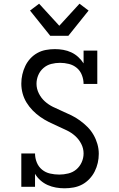

<svg xmlns="http://www.w3.org/2000/svg" viewBox="-20 -1008 640 1036"><path d="M328 8Q305 8 282 4Q259 0 237.5 -9.5Q216 -19 198.5 -34.5Q181 -50 169 -70V0H95V-180H169Q169 -155 178.5 -131.5Q188 -108 207 -92.5Q226 -77 250.5 -71.5Q275 -66 300 -66Q324 -66 348.5 -72Q373 -78 391.5 -93.5Q410 -109 420.5 -132Q431 -155 431 -180Q431 -207 418.5 -231.5Q406 -256 386 -274Q366 -292 341.5 -304Q317 -316 292 -327Q267 -338 243 -350Q219 -362 197 -377.5Q175 -393 156 -412.5Q137 -432 123 -455Q109 -478 102 -504Q95 -530 95 -557Q95 -582 100.5 -606Q106 -630 116.5 -652Q127 -674 143.5 -692Q160 -710 181.5 -722Q203 -734 227.5 -738.5Q252 -743 276 -743Q299 -743 321.5 -739Q344 -735 364.5 -725.5Q385 -716 402 -700.5Q419 -685 431 -666V-735H505V-555H431Q431 -579 422 -602.5Q413 -626 394.5 -641.5Q376 -657 352 -663Q328 -669 304 -669Q280 -669 256.5 -663Q233 -657 214.5 -641Q196 -625 186.5 -602.5Q177 -580 177 -556Q177 -529 189.5 -504Q202 -479 222 -461Q242 -443 266.5 -431Q291 -419 315.5 -408.5Q340 -398 364.5 -386Q389 -374 411 -358Q433 -342 452 -323Q471 -304 484.5 -280.5Q498 -257 505.5 -231Q513 -205 513 -178Q513 -153 507.5 -129Q502 -105 491 -83Q480 -61 462.5 -42.5Q445 -24 423.5 -12.5Q402 -1 377.5 3.5Q353 8 328 8ZM251 -815 142 -951 191 -988 300 -869 409 -988 458 -951 349 -815Z"/></svg>

Font: Iosevka HT Extended
Style: Regular
Weight: 400
Width: 7
Monospace: yes
Designer: Belleve Invis
Foundry: Belleve Invis
Version: Version 32.3.0; ttfautohint (v1.8.4)